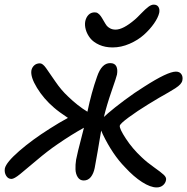

<svg xmlns="http://www.w3.org/2000/svg" viewBox="-30 -822 816 837"><path d="M460.9 -615.2Q428.2 -615.2 402.6 -626.7Q377 -638.2 363.3 -655.5Q349.6 -672.9 344 -692.6Q338.4 -712.4 341.8 -730Q345.7 -747.1 356.2 -757.6Q366.7 -768.1 382.8 -768.1Q387.2 -768.1 390.9 -767.1Q394.5 -766.1 397.9 -763.2Q401.4 -760.3 403.6 -758.5Q405.8 -756.8 409.4 -751.5Q413.1 -746.1 414.1 -744.4Q415 -742.7 419.2 -735.8Q423.3 -729 423.8 -728Q430.7 -715.8 435.5 -709.7Q440.4 -703.6 450.4 -698.2Q460.4 -692.9 474.1 -692.9Q506.8 -692.9 558.1 -736.8Q566.9 -744.1 585.4 -763.4Q604 -782.7 616.7 -792.2Q629.4 -801.8 640.1 -801.8Q654.3 -801.8 660.6 -792Q667 -782.2 664.1 -766.1Q659.2 -745.1 641.4 -719.5Q623.5 -693.8 597.4 -670.4Q571.3 -647 534.7 -631.1Q498 -615.2 460.9 -615.2ZM20 -42Q4.9 -42 -3.4 -56.2Q-11.7 -70.3 -8.8 -87.9Q-2.9 -114.3 53.7 -163.6Q110.4 -212.9 187 -261.2Q226.6 -286.6 266.1 -308.1Q227.5 -333.5 205.1 -353Q160.6 -391.1 131.3 -439Q102.1 -486.8 106.9 -515.1Q109.4 -527.8 119.1 -536.9Q128.9 -545.9 144 -545.9Q156.2 -545.9 170.9 -525.1Q185.5 -504.4 211.2 -466.8Q236.8 -429.2 266.1 -401.9Q309.6 -359.9 351.1 -335Q368.7 -419.4 393.1 -487.8Q413.1 -546.9 450.2 -546.9Q469.7 -546.9 476.8 -533.4Q483.9 -520 480 -497.1Q478 -486.8 456.5 -425Q435.1 -363.3 422.9 -312Q428.2 -317.4 441.9 -329.1Q468.3 -352.1 513.4 -385.7Q558.6 -419.4 598.1 -443.8Q700.7 -509.8 736.8 -509.8Q752.9 -509.8 760.5 -498.8Q768.1 -487.8 765.1 -472.2Q763.7 -463.4 756.3 -455.1Q749 -446.8 734.4 -437.3Q719.7 -427.7 704.6 -419.2Q689.5 -410.6 663.6 -395.8Q637.7 -380.9 616.2 -367.2Q568.4 -337.9 531.2 -310.5Q494.1 -283.2 492.2 -273.9Q490.2 -261.2 518.8 -217.5Q547.4 -173.8 587.9 -136.2Q610.8 -114.3 641.4 -92.8Q671.9 -71.3 684.1 -59.8Q696.3 -48.3 693.8 -37.1Q691.4 -23.4 680.4 -14.2Q669.4 -4.9 652.8 -4.9Q626 -4.9 589.4 -28.3Q552.7 -51.8 515.1 -92.8Q460.9 -147.9 418 -236.8Q413.6 -245.6 411.1 -252.9Q394.5 -152.3 382.8 -89.8Q377.9 -65.4 366 -50.3Q354 -35.2 335 -35.2Q318.4 -35.2 309.1 -49.3Q299.8 -63.5 299.1 -83.7Q298.3 -104 301.8 -126Q305.2 -143.6 310.5 -165.3Q315.9 -187 323.5 -216.3Q331.1 -245.6 335.9 -265.1Q281.7 -235.4 220.2 -192.9Q177.2 -163.6 130.4 -123.8Q83.5 -84 57.6 -63Q31.7 -42 20 -42Z"/></svg>

Font: Shantell Sans Irregular Bouncy
Style: Italic
Weight: 400
Italic angle: -11.31°
Designer: Stephen Nixon, Anya Danilova, Shantell Martin
Foundry: Arrow Type
Version: Version 1.006;[9816181b4]